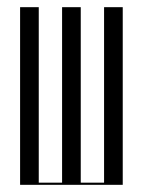

<svg xmlns="http://www.w3.org/2000/svg" viewBox="-20 -515 395 535"><path d="M36 -495H88V-6H153V-495H205V-6H270V-495H322V0H36Z"/></svg>

Font: Moniqa Cond Display
Style: Regular
Weight: 400
Width: 3
Designer: Rajesh Rajput
Foundry: Rajesh Rajput
Version: Version 1.000